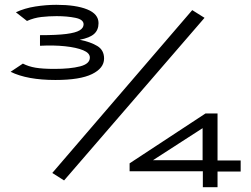

<svg xmlns="http://www.w3.org/2000/svg" viewBox="-20 -707 1040 797"><path d="M210 -375Q93 -375 24 -409L75 -443Q98 -431 127.5 -426Q157 -421 206 -421Q272 -421 312.5 -431.5Q353 -442 353 -468Q353 -487 325 -498.5Q297 -510 250 -515Q203 -520 146 -517V-561Q216 -561 255 -566Q294 -571 310.5 -581Q327 -591 327 -606Q327 -626 293 -633Q259 -640 215 -640Q183 -640 152 -636.5Q121 -633 92 -620L46 -656Q82 -673 126.5 -680Q171 -687 214 -687Q295 -687 342 -668Q389 -649 389 -611Q389 -583 371 -566.5Q353 -550 311 -542Q356 -533 384 -516Q412 -499 412 -464Q412 -424 362 -399.5Q312 -375 210 -375ZM246 42 197 11 778 -665 829 -633ZM822 70V4H518V-29L833 -236H883V-41H979V5H883V70ZM615 -42H821V-175Z"/></svg>

Font: Inconsolata UltraExpanded Thin
Style: Regular
Weight: 100
Width: 9
Monospace: yes
Designer: Raph Levien, Cyreal, Brenton Simpson
Foundry: Raph Levien, Cyreal, Google
Version: Version 3.100; ttfautohint (v1.8.4.7-5d5b)